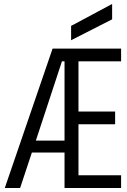

<svg xmlns="http://www.w3.org/2000/svg" viewBox="-20 -944 640 964"><path d="M4 0 244 -700H588V-636H374V-384H558V-320H374V-64H588V0H304V-178H140L81 0ZM291 -636 160 -238H304V-636ZM337 -742V-814L543 -924V-847Z"/></svg>

Font: DM Mono Light
Style: Regular
Weight: 300
Designer: Colophon Foundry
Foundry: Colophon Foundry
Version: Version 1.000; ttfautohint (v1.8.2.53-6de2)